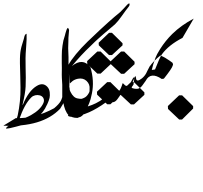

<svg xmlns="http://www.w3.org/2000/svg" viewBox="-49 -774 1221 1154"><path d="M737.8 -280.3H756.3L818.8 -218.8V-204.1L756.3 -146.5H737.8L676.3 -203.6H675.3L614.7 -147.5H595.2L534.7 -205.1L533.7 -222.7L595.2 -280.3H614.7L675.3 -220.7V-221.7Z M177.2 134.8ZM215.8 -433.1ZM65.9 -54.7Q102.1 -62.5 137.2 -82Q194.3 -114.3 211.9 -154.8Q218.8 -170.4 211.4 -185.1Q204.6 -196.8 190.4 -200.7Q176.3 -204.6 162.4 -201.2Q148.4 -197.8 139.6 -189Q98.1 -148.9 65.9 -54.7ZM221.7 -121.6Q175.3 -44.9 79.6 -21.5Q76.7 -20.5 74.7 -20Q65.4 -17.6 47.4 -12.7Q7.8 -1.5 -13.2 -1Q-11.2 -14.2 20.5 -25.9Q37.6 -32.7 42.5 -40.5Q47.4 -48.3 49.8 -55.7Q52.2 -63 53.7 -67.9Q55.2 -72.3 57.6 -81.5Q75.2 -165 74.2 -247.1Q74.2 -282.7 72.8 -316.9Q69.3 -409.7 71.8 -443.4Q74.2 -477.1 84 -506.8Q93.3 -537.1 94.2 -540.5Q95.2 -543.9 96.2 -548.8Q97.2 -553.7 98.1 -556.6Q98.6 -559.1 100.6 -562.5Q103.5 -569.3 110.8 -571.3Q112.3 -543.5 108.4 -495.6Q104.5 -447.3 104.5 -424.3Q104 -401.4 105 -366.2Q106.4 -331.1 106 -307.6Q106.4 -284.2 105 -253.9Q103.5 -215.8 86.4 -144.5H88.4Q123.5 -229.5 172.4 -257.8Q209 -279.8 234.9 -252.9Q247.6 -239.7 249.8 -219.5Q252 -199.2 249 -186Q246.1 -173.3 240.2 -159.7Q234.9 -146 229.5 -137.2Q226.1 -130.9 221.7 -121.6Z M362.8 -430.2V-376L363.3 -367.7Q363.8 -358.9 364.7 -345.2Q364.7 -338.4 365.2 -333L368.2 -264.2Q368.2 -264.2 367.7 -255.4V-244.6Q361.8 -219.7 349.6 -189.5Q335.4 -155.3 312.5 -120.6Q204.6 -7.8 -28.8 -18.6L45.9 -64Q161.1 -60.5 276.4 -123.5Q304.7 -147 315.9 -166.5Q320.8 -175.3 325.2 -190.4V-252.9V-264.6L322.8 -305.7L322.3 -324.2L322.8 -365.2Q322.3 -380.4 322.3 -393.6Q322.3 -399.9 322.3 -406.2Q321.8 -425.8 322.3 -438.5Q322.3 -450.7 323.2 -468.8Q323.7 -480.5 326.7 -500Q330.6 -525.9 332 -530.3Q340.8 -558.6 341.3 -561.5Q341.8 -565.9 344.7 -575.2Q350.6 -594.7 351.6 -596.7Q357.9 -609.4 360.4 -605.5Q364.7 -599.6 366.2 -593.8Q366.7 -591.8 364.3 -571.3Q362.3 -554.7 362.3 -546.9Q362.3 -536.6 361.8 -519.5Q361.3 -502 360.8 -484.4Q361.8 -456.5 362.8 -430.2ZM363.8 -81.1Q339.8 -105 330.6 -162.6H332L344.7 -212.9L368.7 -249.5Q369.6 -242.2 370.1 -234.9L369.6 -234.4Q370.6 -231 374.5 -222.2Q392.6 -185.5 418.9 -182.1Q430.7 -180.7 431.6 -180.2H439.5L460 -108.9L420.9 -65.4H413.6Q385.7 -65.4 363.8 -81.1Z M427.2 -68.8 403.3 -127Q426.3 -176.3 427.2 -176.8Q449.7 -180.7 464.4 -190.4Q478.5 -200.2 488.3 -221.7Q489.3 -224.6 489.3 -230Q488.8 -237.8 489.3 -238.3Q492.7 -267.1 471.2 -287.6Q450.7 -306.6 419.9 -300.8Q399.9 -296.9 386.2 -286.1L370.6 -272L360.8 -381.8Q396.5 -444.8 478.5 -524.9Q486.3 -532.2 495.6 -541Q510.7 -556.2 552.7 -595.2Q610.8 -648.9 638.7 -672.4Q667.5 -695.3 673.8 -701.7Q680.7 -708.5 691.4 -719.7Q702.1 -731.4 704.1 -733.4Q706.1 -735.8 709.5 -739.3Q712.9 -743.2 715.3 -745.6Q721.2 -751.5 728 -754.4Q732.9 -744.1 724.6 -733.9Q707.5 -712.9 683.6 -678.7Q659.2 -644 642.1 -627.9Q625.5 -612.8 601.6 -593.3Q577.6 -573.7 540 -540Q523.4 -525.4 495.6 -497.6Q439 -444.8 383.3 -377Q448.2 -428.7 492.7 -371.6Q494.1 -371.1 494.6 -369.6Q519 -287.1 503.4 -211.9Q495.6 -172.9 487.3 -154.3Q479 -135.7 476.1 -128.4Q472.7 -121.6 469.2 -114.7Q465.8 -107.9 459.5 -96.7Q446.3 -74.2 427.2 -68.8ZM433.6 -42.5ZM247.1 359.4Z M606.4 -576.7H624L687.5 -514.2V-501.5L624 -442.9H606.4L544.9 -501.5L543.9 -517.1ZM678.7 -464.4H697.3L759.8 -402.8V-388.2L697.3 -330.6H678.7L617.2 -388.2H616.2L555.7 -331.5H536.1L475.6 -389.2L474.6 -406.7L536.1 -464.4H555.7L616.2 -404.8V-405.8Z M594.2 -163.6Q591.8 -161.1 587.9 -159.2Q535.2 -121.1 487.3 -99.6Q433.1 -75.7 385.3 -72.3Q372.1 -70.8 359.4 -77.6L372.6 -109.4L417.5 -121.6Q422.4 -121.6 426.3 -122.1Q483.4 -131.8 526.9 -153.3Q553.2 -166 574.2 -183.1Q575.7 -184.6 577.1 -186.5Q582 -192.4 582.5 -193.4Q585.9 -204.1 586.9 -205.6Q588.4 -209 593.3 -223.1Q594.2 -226.1 594.7 -228.5Q606.4 -223.1 612.8 -220.2Q619.1 -217.8 621.6 -215.8Q639.2 -201.7 667.5 -228.5Q677.2 -237.8 688 -273.9Q692.4 -272.5 697.8 -266.1Q706.1 -255.9 715.3 -258.3Q719.7 -259.3 724.6 -263.2Q733.4 -270 740.7 -286.1Q748 -303.2 759.3 -314L753.4 -265.6L737.8 -243.2Q732.4 -232.9 726.1 -224.6Q723.1 -221.2 720.7 -218.3Q711.4 -207 703.1 -206.1Q694.8 -205.1 677.7 -209Q673.8 -204.1 671.9 -199.7Q669.9 -195.8 668 -193.8Q666.5 -192.4 658.7 -180.7Q646.5 -163.1 633.3 -160.2Q627 -158.7 619.6 -159.7Q611.3 -160.6 605.5 -161.6Q600.1 -162.1 594.2 -163.6ZM775.4 -59.1Z M881.3 -342.3ZM835.9 -346.7Q833 -339.8 830.1 -334.5Q819.8 -315.4 803.7 -302.7Q772.5 -278.3 769 -301.3Q768.6 -304.2 768.1 -307.1Q767.6 -309.6 767.1 -312.5Q766.6 -314.9 765.6 -317.9Q765.1 -316.9 760.7 -308.1Q756.3 -298.3 748 -280.8L742.7 -245.6Q760.7 -238.8 776.9 -240.2Q793 -241.2 807.6 -261.7Q816.9 -274.4 823.7 -284.2Q825.2 -286.1 826.7 -288.1L827.1 -289.1Q856.4 -344.7 923.3 -299.3L936 -301.3Q984.4 -362.3 988.8 -378.9Q990.2 -384.8 991 -386.5Q991.7 -388.2 987.3 -397L969.2 -410.2Q942.9 -429.2 917 -439.5L915 -440.4Q876 -410.2 848.6 -372.1V-371.1Q842.3 -357.9 835.9 -346.7Z M1027.8 -201.2H1045.4L1111.8 -136.2V-121.6L1045.4 -55.7H1027.8L960.9 -119.1L960 -136.7Z M1047.9 -546.4Q964.8 -503.4 924.3 -447.8Q911.6 -430.2 882.8 -356.4Q882.8 -356.4 863.3 -353.5Q869.1 -382.3 885.3 -426.3Q892.1 -445.3 913.6 -479.5Q944.8 -528.8 986.3 -569.8Q1041.5 -623.5 1115.2 -662.1ZM1009.3 245.1ZM1027.3 100.1ZM1085 15.1ZM889.6 -342.3Z"/></svg>

Font: Dehalvi Khush Khat
Style: Regular
Weight: 400
Version: Version 002.500